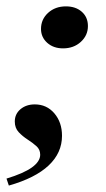

<svg xmlns="http://www.w3.org/2000/svg" viewBox="-21 -448 330 597"><path d="M175 -297.6Q145.2 -297.6 125.8 -314.9Q106.5 -332.3 106.5 -358.1Q106.5 -387.9 128.6 -408.1Q150.8 -428.2 183.9 -428.2Q214.5 -428.2 233.5 -411.3Q252.4 -394.4 252.4 -366.9Q252.4 -337.9 230.2 -317.7Q208.1 -297.6 175 -297.6ZM6.5 129 -0.8 107.3Q52.4 91.1 78.2 72.6Q104 54 104 33.1Q104 16.9 92.3 6.5Q80.6 -4 64.9 -14.1Q49.2 -24.2 37.1 -37.1Q25 -50 25 -70.2Q25 -93.5 42.7 -108.5Q60.5 -123.4 87.1 -123.4Q124.2 -123.4 148 -95.6Q171.8 -67.7 171.8 -25.8Q171.8 27.4 130.2 66.5Q88.7 105.6 6.5 129Z"/></svg>

Font: Playfair 5pt SemiExpanded Light
Style: Bold Italic
Weight: 700
Italic angle: -15.6°
Version: Version 2.001;gftools[0.9.30]